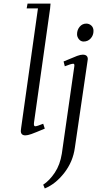

<svg xmlns="http://www.w3.org/2000/svg" viewBox="-20 -749 542 1072"><path d="M96.2 -18.1Q96.2 -21.5 98.1 -35.2L191.9 -702.1H128.9L133.8 -729H262.2L259.8 -702.1L169.9 -64.9Q167 -43.9 176.8 -43.9Q186.5 -43.9 221.2 -58.1L230 -30.8Q176.8 -8.3 155.5 -0.7Q134.3 6.8 122.1 6.8Q96.2 6.8 96.2 -18.1ZM221.2 282.2Q256.8 258.8 286.1 214.8Q315.4 170.9 325.2 108.9L394 -372.1Q396 -383.3 395 -388.2Q394 -393.1 389.2 -393.1Q377.4 -393.1 341.8 -378.9L335 -405.8Q391.1 -429.7 410.4 -436.8Q429.7 -443.8 441.9 -443.8Q470.2 -443.8 470.2 -418.9L467.8 -401.9L397.9 76.2Q387.2 154.3 338.6 216.6Q290 278.8 230 303.2ZM410.2 -558.1Q410.2 -582 424.8 -599.6Q439.5 -617.2 461.9 -617.2Q478 -617.2 490 -606.2Q502 -595.2 502 -576.2Q502 -551.8 486.3 -534.4Q470.7 -517.1 446.8 -517.1Q431.2 -517.1 420.7 -529.8Q410.2 -542.5 410.2 -558.1Z"/></svg>

Font: Dehuti Alt
Style: Italic
Weight: 400
Version: Version 1.2